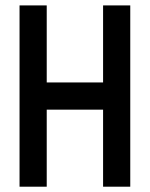

<svg xmlns="http://www.w3.org/2000/svg" viewBox="-20 -704 565 724"><path d="M156.2 0H53.7V-683.6H156.2V-393.1H368.7V-683.6H471.2V0H368.7V-290.5H156.2Z"/></svg>

Font: Anka/Coder Condensed
Style: Bold
Weight: 700
Width: 4
Monospace: yes
Version: Version 001.100